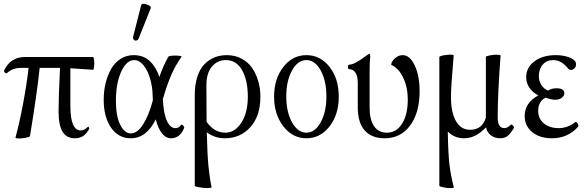

<svg xmlns="http://www.w3.org/2000/svg" viewBox="-20 -714 3070 1007"><path d="M61 7.8Q81.5 -66.4 101.1 -170.4Q120.6 -274.4 129.9 -357.9H90.8Q45.9 -357.9 18.1 -332Q13.2 -327.1 6.1 -332.8Q-1 -338.4 2 -345.2Q35.2 -415 110.8 -415H467.8Q471.7 -415 473.6 -398.2Q475.6 -381.3 473.6 -364.5Q471.7 -347.7 467.8 -348.1Q367.2 -355.5 349.1 -356V-158.2Q349.1 -29.8 403.8 -29.8Q421.9 -29.8 439.9 -47.9Q443.4 -52.2 447.3 -44.4Q449.2 -40 448.2 -38.1Q433.1 -11.7 415.5 -0.2Q397.9 11.2 373 11.2Q329.6 11.2 308.6 -22.2Q287.6 -55.7 287.1 -127Q287.1 -203.6 294.9 -357.9H288.1H188Q174.8 -227.1 137.2 0Q136.2 4.4 116 8.3Q95.7 12.2 79.1 12.2Q62.5 12.2 61 7.8Z M708 -514.2Q704.1 -503.4 695.6 -501.5Q687 -499.5 681.4 -506.1Q675.8 -512.7 678.7 -522.9L720.7 -688Q721.7 -692.4 727.8 -693.6Q733.9 -694.8 741.5 -692.9Q749 -690.9 756.3 -688Q763.7 -685.1 768.1 -680.4Q772.5 -675.8 771 -671.9ZM666 11.2Q600.6 11.2 562.3 -44.7Q523.9 -100.6 523.9 -190.9Q523.9 -236.3 533.9 -277.6Q543.9 -318.8 562.7 -352.1Q581.5 -385.3 612.1 -405Q642.6 -424.8 681.2 -424.8Q732.9 -424.8 766.1 -393.1Q799.3 -361.3 815.9 -310.1Q834.5 -366.2 862.8 -416Q867.7 -423.3 905.8 -422.4Q934.6 -421.4 932.1 -416Q903.3 -376 880.9 -326.7Q858.4 -277.3 834 -193.8Q838.4 -115.2 856 -78.6Q873.5 -42 899.9 -42Q919.4 -42 929.7 -59.1Q931.6 -62 936.3 -59.1Q940.9 -56.2 944.1 -51Q947.3 -45.9 945.8 -43Q924.3 11.2 877 11.2Q850.1 11.2 829.6 -14.4Q809.1 -40 796.9 -87.9Q748.5 11.2 666 11.2ZM587.9 -186Q587.9 -104.5 610.6 -59.3Q633.3 -14.2 666 -14.2Q700.7 -14.2 731 -62.3Q761.2 -110.4 781.7 -188Q781.7 -191.4 781.2 -199Q780.8 -206.5 780.8 -210Q779.8 -257.8 767.6 -300.5Q755.4 -343.3 733.2 -371.1Q710.9 -398.9 684.1 -398.9Q643.6 -398.9 615.7 -338.1Q587.9 -277.3 587.9 -186Z M1089.8 268.1Q1087.4 272.5 1067.9 272.5Q1048.3 272.5 1024.9 268.3Q1001.5 264.2 1001.5 259.8V-213.9Q1001.5 -269.5 1014.9 -311.3Q1028.3 -353 1052.2 -377.2Q1076.2 -401.4 1105.5 -413.1Q1134.8 -424.8 1169.9 -424.8Q1211.9 -424.8 1246.1 -407Q1280.3 -389.2 1301.5 -358.6Q1322.8 -328.1 1334.2 -289.3Q1345.7 -250.5 1345.7 -207Q1345.7 -105.5 1293 -47.1Q1240.2 11.2 1159.7 11.2Q1106.4 11.2 1064.5 -20Q1067.4 95.7 1073.2 156.5Q1079.1 217.3 1089.8 268.1ZM1062.5 -267.1Q1062.5 -129.4 1063.5 -75.2Q1103.5 -18.1 1161.6 -18.1Q1211.9 -18.1 1245.8 -70.6Q1279.8 -123 1279.8 -207Q1279.8 -291 1250.2 -345Q1220.7 -398.9 1163.6 -398.9Q1120.1 -398.9 1091.3 -364.5Q1062.5 -330.1 1062.5 -267.1Z M1586.9 11.2Q1514.6 11.2 1466.1 -51.5Q1417.5 -114.3 1417.5 -207Q1417.5 -300.8 1466.1 -362.8Q1514.6 -424.8 1586.9 -424.8Q1660.6 -424.8 1708.7 -362.8Q1756.8 -300.8 1756.8 -207Q1756.8 -113.8 1708.5 -51.3Q1660.2 11.2 1586.9 11.2ZM1691.9 -208Q1691.9 -290.5 1661.9 -344.7Q1631.8 -398.9 1586.9 -398.9Q1542 -398.9 1511.7 -344.5Q1481.4 -290 1481.4 -208Q1481.4 -127 1511.7 -72.5Q1542 -18.1 1586.9 -18.1Q1631.8 -18.1 1661.9 -72.5Q1691.9 -127 1691.9 -208Z M1998.5 11.2Q1928.7 11.2 1892.6 -30Q1856.4 -71.3 1856.4 -150.9V-280.8Q1856.4 -314.9 1844.2 -333Q1832 -351.1 1811.5 -351.1Q1805.2 -351.1 1805.2 -363Q1805.2 -375 1811.5 -375Q1838.9 -375 1895.5 -418Q1912.6 -431.2 1917.5 -431.2Q1921.9 -431.2 1921.9 -417Q1918.5 -390.1 1918.5 -345.2V-149.9Q1918.5 -86.4 1941.9 -52.2Q1965.3 -18.1 2008.8 -18.1Q2059.1 -18.1 2088.9 -65.4Q2118.7 -112.8 2118.7 -191.9Q2118.7 -256.3 2094.7 -306.6Q2070.8 -356.9 2031.7 -374Q2031.7 -390.1 2050.8 -407.5Q2069.8 -424.8 2091.8 -424.8Q2129.4 -424.8 2155 -371.1Q2180.7 -317.4 2180.7 -234.9Q2180.7 -122.6 2130.9 -55.7Q2081.1 11.2 1998.5 11.2Z M2360.4 269Q2358.4 272.9 2341.6 272.7Q2324.7 272.5 2304.4 268.3Q2284.2 264.2 2284.2 259.8V-415Q2284.2 -417.5 2292 -420.2Q2299.8 -422.9 2311 -424.6Q2322.3 -426.3 2333.3 -427Q2344.2 -427.7 2352.1 -426.8Q2359.9 -425.8 2359.4 -422.9Q2345.2 -256.3 2345.2 -207Q2345.2 -124 2371.6 -78.6Q2397.9 -33.2 2445.3 -33.2Q2509.3 -33.2 2528.3 -97.2V-415Q2528.3 -419.4 2548.3 -423.3Q2568.4 -427.2 2585.4 -427.2Q2602.5 -427.2 2605.5 -422.9Q2590.3 -224.6 2590.3 -97.2Q2590.3 -42 2625.5 -42Q2641.1 -42 2658.2 -59.1Q2662.6 -63.5 2670.2 -55.7Q2677.7 -47.9 2675.3 -43Q2657.2 -12.2 2641.8 -0.5Q2626.5 11.2 2603.5 11.2Q2575.7 11.2 2555.4 -3.7Q2535.2 -18.6 2529.3 -45.9Q2497.6 -14.6 2470.7 -1.7Q2443.8 11.2 2412.6 11.2Q2363.8 11.2 2328.6 -23.9Q2330.6 92.3 2337.2 148.9Q2343.8 205.6 2360.4 269Z M2875 11.2Q2810.5 11.2 2771.2 -21.2Q2731.9 -53.7 2731.9 -106Q2731.9 -174.8 2803.7 -213.9Q2773.4 -228.5 2756.6 -253.9Q2739.7 -279.3 2739.7 -309.1Q2739.7 -359.9 2783 -392.3Q2826.2 -424.8 2895 -424.8Q2929.2 -424.8 2957 -416Q2984.9 -407.2 2995.1 -394Q3001 -388.2 3001 -376Q3001 -362.8 2992.4 -355Q2983.9 -347.2 2975.1 -347.2Q2966.8 -347.2 2960.9 -353Q2925.3 -398.9 2880.9 -398.9Q2847.7 -398.9 2826.9 -375.5Q2806.2 -352.1 2806.2 -314.9Q2806.2 -288.6 2819.6 -268.1Q2833 -247.6 2854 -238.8Q2874 -251 2897.9 -251Q2939.9 -251 2939.9 -225.1Q2939.9 -211.4 2926.5 -201.2Q2913.1 -190.9 2891.1 -190.9Q2872.6 -190.9 2841.8 -202.1Q2802.7 -182.1 2802.7 -132.8Q2802.7 -91.8 2832.3 -66.9Q2861.8 -42 2911.1 -42Q2957.5 -42 2998 -74.2Q3001 -76.7 3005.9 -71.5Q3010.7 -66.4 3012.7 -59.8Q3014.6 -53.2 3011.7 -48.8Q2957.5 11.2 2875 11.2Z"/></svg>

Font: Junicode SmCond Light
Style: Regular
Weight: 300
Width: 4
Designer: Peter S. Baker
Version: Version 2.206